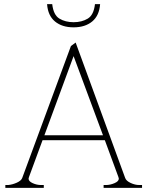

<svg xmlns="http://www.w3.org/2000/svg" viewBox="-20 -914 717 934"><path d="M209 -894H234Q240 -841 269 -823.5Q298 -806 338 -806Q378 -806 407 -823.5Q436 -841 442 -894H467Q463 -838 428.5 -809.5Q394 -781 338 -781Q282 -781 247.5 -809.5Q213 -838 209 -894ZM671 -14V0H484V-14H496Q516 -14 537 -23Q558 -32 558 -45Q558 -48 556 -53Q554 -58 553 -61L490 -232H187L124 -61Q123 -58 121 -53Q119 -48 119 -45Q119 -32 139 -23Q159 -14 179 -14H193V0H6V-14H20Q41 -16 62 -25.5Q83 -35 88 -48L325 -690L348 -707L589 -48Q594 -34 615.5 -24Q637 -14 657 -14ZM481 -256 338 -641 196 -256Z"/></svg>

Font: Taviraj Thin
Style: Regular
Weight: 250
Designer: Katatrad Team
Foundry: CadsonDemak
Version: Version 1.001